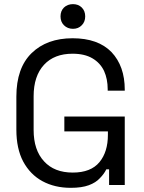

<svg xmlns="http://www.w3.org/2000/svg" viewBox="-20 -900 700 934"><path d="M324.2 13.7Q246.1 13.7 186.5 -18.6Q127 -50.8 92.8 -114.3Q59.6 -176.8 59.6 -269.5Q59.6 -323.2 59.6 -429.7Q59.6 -569.3 133.8 -641.6Q208 -713.9 333 -713.9Q457 -713.9 522.5 -646.5Q586.9 -578.1 586.9 -463.9Q586.9 -461.9 586.9 -459Q566.4 -459 503.9 -459Q503.9 -460.9 503.9 -465.8Q503.9 -515.6 486.3 -554.7Q467.8 -593.8 429.7 -616.2Q391.6 -638.7 333 -638.7Q244.1 -638.7 194.3 -585Q143.6 -530.3 143.6 -431.6Q143.6 -377 143.6 -267.6Q143.6 -169.9 194.3 -115.2Q244.1 -60.5 334 -60.5Q421.9 -60.5 463.9 -111.3Q504.9 -161.1 504.9 -244.1Q504.9 -250 504.9 -260.7Q452.1 -260.7 293 -260.7Q293 -279.3 293 -333Q366.2 -333 586.9 -333Q586.9 -250 586.9 0Q568.4 0 510.7 0Q510.7 -18.6 510.7 -76.2Q507.8 -76.2 497.1 -76.2Q486.3 -53.7 465.8 -33.2Q446.3 -11.7 412.1 1Q377.9 13.7 324.2 13.7ZM335 -759.8Q308.6 -759.8 291 -777.3Q274.4 -793.9 274.4 -820.3Q274.4 -846.7 291 -863.3Q308.6 -879.9 335 -879.9Q361.3 -879.9 377.9 -863.3Q394.5 -846.7 394.5 -820.3Q394.5 -793.9 377.9 -777.3Q361.3 -759.8 335 -759.8Z"/></svg>

Font: Kadena Space Grotesk
Style: Regular
Weight: 400
Designer: Florian Karsten
Version: Version 2.000